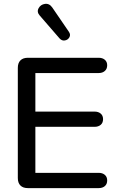

<svg xmlns="http://www.w3.org/2000/svg" viewBox="-20 -967 614 987"><path d="M71.6 -51.9V-618.1Q71.6 -643.2 85 -656.6Q98.3 -670 123.5 -670H487.5Q506.9 -670 518.9 -659.7Q531 -649.3 531 -631.6Q531 -612.8 518.9 -602.2Q506.9 -591.5 487.5 -591.5H161.8V-393.4H465.6Q485.6 -393.4 497.7 -383.1Q509.8 -372.8 509.8 -354.4Q509.8 -335.6 497.7 -325.3Q485.6 -315 465.6 -315H161.8V-78.5H487.5Q506.9 -78.5 518.9 -68.1Q531 -57.8 531 -39.4Q531 -20.7 518.9 -10.3Q506.9 0 487.5 0H123.5Q98.3 0 85 -13.4Q71.6 -26.8 71.6 -51.9ZM248.6 -928.6 334.4 -803.2Q344.2 -788.5 336.7 -775.3Q329.3 -762 313.7 -759.1Q298.1 -756.2 285.8 -769.9L184.2 -887.2Q168 -905.5 178.4 -924.6Q188.7 -943.8 211.1 -947Q233.5 -950.1 248.6 -928.6Z"/></svg>

Font: SN Pro Thin
Style: Regular
Weight: 200
Designer: Tobias Whetton
Foundry: Supernotes
Version: Version 1.003;Glyphs 3.3 (3324)